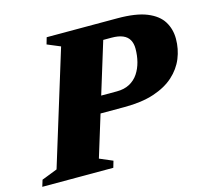

<svg xmlns="http://www.w3.org/2000/svg" viewBox="-133 -798 995 914"><g transform="rotate(-15 364.5 -341.0)"><path d="M427 -347Q463.5 -347 490 -361.2Q516.5 -375.5 533 -400.2Q549.5 -425 557.5 -456Q565.5 -487 565.5 -521Q565.5 -546 555.5 -564Q545.5 -582 524 -591.2Q502.5 -600.5 468 -600.5H321L334.5 -682.5H519.5Q611 -682.5 664.2 -660.8Q717.5 -639 740.5 -601.5Q763.5 -564 763.5 -516.5Q763.5 -466 745 -420.8Q726.5 -375.5 687.8 -340.5Q649 -305.5 588.5 -285.5Q528 -265.5 444.5 -265.5H204.5L240 -347ZM261.5 -60 326 -32.5 316.5 0H-33.5L-23.5 -32.5L53.5 -62.5L226 -622.5L161.5 -649.5L171 -682.5H453Z"/></g></svg>

Font: Newsreader ExtraBold
Style: Italic
Weight: 800
Italic angle: -17°
Designer: Hugues Gentile
Foundry: Production Type
Version: Version 1.003